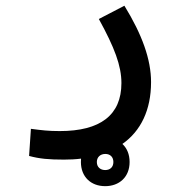

<svg xmlns="http://www.w3.org/2000/svg" viewBox="-20 -322 626 664"><path d="M201.2 230C221.7 230 241.7 229 260.3 226.6C259.8 230.5 259.8 234.4 259.8 238.3C259.8 289.6 294.4 321.8 343.8 321.8C391.6 321.8 428.2 291 428.2 238.3C428.2 211.4 418.9 190.4 403.3 175.8C467.3 130.9 502.4 58.1 502.4 -38.1C502.4 -116.2 471.7 -202.1 410.2 -302.2L321.8 -256.3C376 -157.7 399.9 -94.7 399.9 -34.7C399.9 76.7 326.2 131.3 186.5 131.3C147.5 131.3 124 128.4 86.9 123.5L80.6 217.3C116.7 227.1 148.9 230 201.2 230ZM343.8 266.1C328.1 266.1 314.9 256.8 314.9 238.3C314.9 221.2 327.1 210.4 344.2 210.4C360.8 210.4 372.1 220.7 372.1 238.3C372.1 255.9 360.8 266.1 343.8 266.1Z"/></svg>

Font: CaskaydiaCove Nerd Font
Style: Regular
Weight: 400
Designer: Aaron Bell
Foundry: Saja Typeworks
Version: Version 2111.1;Nerd Fonts 2.3.3